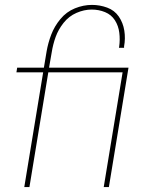

<svg xmlns="http://www.w3.org/2000/svg" viewBox="-20 -763 616 783"><path d="M79 0H100L177 -468H480L403 0H424L504 -487H180L191 -550Q196 -582 207 -612.5Q218 -643 239.5 -670Q261 -697 292 -710.5Q323 -724 354 -724Q383 -724 408.5 -713.5Q434 -703 448.5 -680.5Q463 -658 466.5 -629.5Q470 -601 466 -573L465 -568H486V-574Q492 -606 487 -638Q482 -670 464.5 -695.5Q447 -721 417 -732Q387 -743 355 -743Q320 -743 285.5 -729Q251 -715 226.5 -685.5Q202 -656 189 -622Q176 -588 170 -553L159 -487H50L47 -468H156Z"/></svg>

Font: Iosevka Sparkle Thin Oblique
Style: Regular
Weight: 100
Italic angle: -9°
Designer: Belleve Invis
Foundry: Belleve Invis
Version: Version 4.5.0; ttfautohint (v1.8.3)